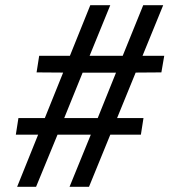

<svg xmlns="http://www.w3.org/2000/svg" viewBox="-20 -720 653 740"><path d="M131 -505H613L602 -441L468 -440H455H268H255L121 -441ZM51 -265H177H192H386H406H533L523 -201H41ZM609 -700 323 0H248L341 -228L349 -246L436 -462L442 -478L532 -700ZM405 -700 316 -482 309 -466 219 -244 212 -226 119 0H46L328 -700Z"/></svg>

Font: Jost
Style: Italic
Weight: 400
Italic angle: -5°
Version: Version 3.710